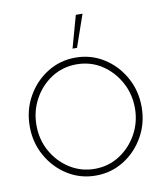

<svg xmlns="http://www.w3.org/2000/svg" viewBox="-81 -765 721 845"><g transform="rotate(-10 280.0 -343.0)"><path d="M280 13Q211 13 154.2 -22.5Q97.5 -58 63.8 -117.8Q30 -177.5 30 -250Q30 -323 63.8 -383Q97.5 -443 154.2 -478.5Q211 -514 280 -514Q349 -514 405.8 -478.5Q462.5 -443 496.2 -383Q530 -323 530 -250Q530 -177.5 496.2 -117.8Q462.5 -58 405.8 -22.5Q349 13 280 13ZM280 -17Q342 -17 391.8 -49.2Q441.5 -81.5 470.8 -134.5Q500 -187.5 500 -250Q500 -313 470.8 -366.2Q441.5 -419.5 391.8 -451.8Q342 -484 280 -484Q217.5 -484 167.8 -451.8Q118 -419.5 89 -366.2Q60 -313 60 -250Q60 -185 90 -132.2Q120 -79.5 170 -48.2Q220 -17 280 -17ZM275 -555 315 -699H345L295 -555Z"/></g></svg>

Font: Urbanist Thin
Style: Regular
Weight: 100
Designer: Corey Hu
Foundry: Corey Hu
Version: Version 1.330; ttfautohint (v1.8.4.7-5d5b)